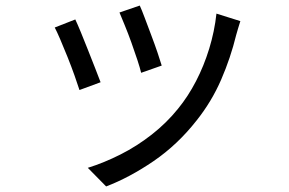

<svg xmlns="http://www.w3.org/2000/svg" viewBox="-20 -596 1040 691"><path d="M483 -576Q490 -561 501 -531.5Q512 -502 524.5 -469Q537 -436 547 -406.5Q557 -377 562 -360L488 -334Q484 -351 474.5 -380Q465 -409 453 -442.5Q441 -476 429 -505Q417 -534 410 -551ZM845 -520Q840 -505 836.5 -492.5Q833 -480 830 -470Q810 -388 776 -309.5Q742 -231 688 -163Q619 -75 532.5 -16Q446 43 362 75L296 8Q354 -10 413.5 -40Q473 -70 526.5 -112Q580 -154 621 -205Q657 -249 685.5 -304Q714 -359 733 -421Q752 -483 759 -547ZM251 -526Q259 -509 271 -480Q283 -451 296.5 -416.5Q310 -382 322.5 -350.5Q335 -319 342 -300L266 -272Q260 -291 248.5 -323.5Q237 -356 223 -391Q209 -426 196.5 -455Q184 -484 177 -497Z"/></svg>

Font: Noto Sans JP Thin
Style: Regular
Weight: 400
Version: Version 2.004-H2;hotconv 1.0.118;makeotfexe 2.5.65603